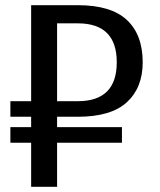

<svg xmlns="http://www.w3.org/2000/svg" viewBox="-20 -720 615 740"><path d="M20 -230H100V-270H20V-330H100V-700H280Q408 -700 469 -643Q530 -586 530 -480Q530 -382 469 -326Q408 -270 280 -270H200V-230H450V-170H200V0H100V-170H20ZM280 -330Q430 -330 430 -480Q430 -630 280 -630H200V-330Z"/></svg>

Font: Scada
Style: Regular
Weight: 400
Designer: Jovanny Lemonad
Foundry: Jovanny Lemonad
Version: Version 3.005; ttfautohint (v0.91) -l 8 -r 50 -G 200 -x 0 -w